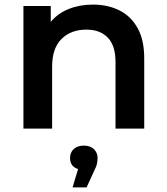

<svg xmlns="http://www.w3.org/2000/svg" viewBox="-20 -560 725 836"><path d="M82 0V-534H201V-465Q232 -502 279.5 -521Q327 -540 385 -540Q449 -540 499.5 -515Q550 -490 579 -438Q608 -386 608 -306V0H483V-290Q483 -361 449.5 -396Q416 -431 356 -431Q289 -431 248 -390.5Q207 -350 207 -270V0ZM296 256 320 176Q285 165 285 128Q285 104 301 89Q317 74 345 74Q373 74 389 89.5Q405 105 405 128Q405 139 402 153Q399 167 389 186L357 256Z"/></svg>

Font: Montserrat SemiBold
Style: Regular
Weight: 600
Designer: Julieta Ulanovsky
Foundry: Julieta Ulanovsky
Version: Version 9.000; ttfautohint (v1.8.4.7-5d5b)